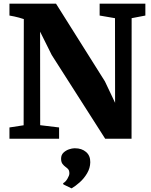

<svg xmlns="http://www.w3.org/2000/svg" viewBox="-20 -763 832 1056"><path d="M32 0V-62L110 -74L111 -658Q98.5 -662.5 85 -666Q71.5 -669.5 58.2 -672.5Q45 -675.5 32 -677.5V-743H288L557 -315.5L613 -197.5L612.5 -663L528 -677.5V-743H779.5V-677.5L704 -663L703.5 0H558.5L264.5 -460.5L200.5 -589L201 -74.5L305 -62V0ZM476.5 129Q476 161.5 459 190.2Q442 219 418.2 240Q394.5 261 374.5 272.5H372.5L329 251.5L327 244.5Q340 238.5 350.8 220.2Q361.5 202 361.5 191Q361.5 175 355 167.8Q348.5 160.5 340.5 155Q332 149 324 138.8Q316 128.5 316 110Q316 89 329.2 76.5Q342.5 64 359.8 58.2Q377 52.5 389 52.5H392.5Q429.5 52.5 453.2 72.8Q477 93 476.5 129Z"/></svg>

Font: Merriweather 28pt Black
Style: Regular
Weight: 900
Version: Version 2.100